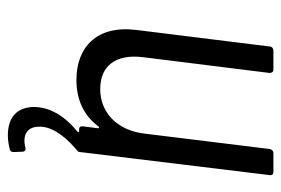

<svg xmlns="http://www.w3.org/2000/svg" viewBox="-136 -410 732 500"><g transform="rotate(90 230.0 -160.0)"><path d="M364 140C336 147 311 139 310 106C308 74 332 40 364 12C369 8 373 4 375 2C376 0 376 -2 376 -3L436 -496C437 -502 434 -506 428 -506H379C373 -506 369 -502 368 -496L328 -171C320 -100 274 -55 212 -55C151 -55 120 -96 129 -167L170 -496C170 -502 167 -506 161 -506H112C106 -506 101 -502 101 -496L58 -149C45 -44 105 7 188 7C238 7 280 -11 309 -50C311 -53 314 -53 314 -49L309 -10C308 -4 311 0 317 0H321C324 0 326 2 322 5C273 45 256 88 259 126C265 189 327 191 367 181C373 180 376 177 376 170L375 147C375 141 370 138 364 140Z"/></g></svg>

Font: Barlow Semi Condensed
Style: Italic
Weight: 400
Width: 4
Italic angle: -7°
Designer: Jeremy Tribby
Foundry: Tribby Type
Version: Version 1.422;hotconv 1.0.109;makeotfexe 2.5.65596